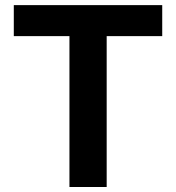

<svg xmlns="http://www.w3.org/2000/svg" viewBox="-20 -748 704 768"><path d="M35.2 -603.5V-727.5H628.9V-603.5H406.7V0H257.8V-603.5Z"/></svg>

Font: Inter 16pt
Style: Bold
Weight: 700
Version: Version 4.001;git-66647c0bb